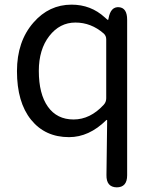

<svg xmlns="http://www.w3.org/2000/svg" viewBox="-20 -577 660 826"><path d="M482 229Q437 228 438 176L441 -58Q441 -63 437 -60Q363 13 277 13Q174 13 113.5 -62Q53 -137 53 -271Q53 -399 124 -480Q191 -557 288 -557Q371 -557 431 -502Q443 -491 444.5 -491Q446 -491 447 -498Q456 -549 492 -546Q527 -543 527 -492V177Q527 229 482 229ZM426 -126Q437 -138 437 -154V-408Q437 -423 426 -433Q372 -480 304.5 -480Q237 -480 192 -422Q147 -364 147 -272Q147 -173 186 -118Q225 -63 296.5 -63Q368 -63 426 -126Z"/></svg>

Font: Resource Han Rounded HK
Style: Regular
Weight: 400
Designer: Cyano Hao (round all glyphs); Ryoko NISHIZUKA  (kana, bopomofo & ideographs); Paul D. Hunt (Latin, Greek & Cyrillic); Sa
Foundry: Cyano Hao
Version: 0.990